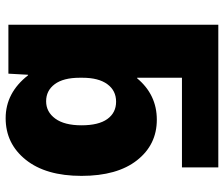

<svg xmlns="http://www.w3.org/2000/svg" viewBox="-77 -713 800 686"><g transform="rotate(90 323.0 -370.0)"><path d="M68.4 0V-750H578.1V-620.1H257.8V-460H259.8Q318.4 -530.3 407.7 -530.3Q497.1 -530.3 552.7 -459.5Q608.4 -388.7 608.4 -261.2Q608.4 -133.8 550.8 -62Q493.2 9.8 402.3 9.8Q311.5 9.8 249 -70.3H247.1L243.2 0ZM257.8 -254.9Q257.8 -196.3 280.8 -165.5Q303.7 -134.8 341.8 -134.8Q379.9 -134.8 403.8 -167.5Q427.7 -200.2 427.7 -261.2Q427.7 -322.3 405.3 -353.5Q382.8 -384.8 343.3 -384.8Q303.7 -384.8 280.8 -353.5Q257.8 -322.3 257.8 -264.6Z"/></g></svg>

Font: GenEi M Gothic v2 Black
Style: Regular
Weight: 900
Version: Version 2.0